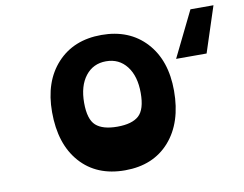

<svg xmlns="http://www.w3.org/2000/svg" viewBox="-73 -749 1097 862"><g transform="rotate(-10 475.0 -317.5)"><path d="M845 -648H950L882 -440H743ZM153 -301Q153 -440 228.5 -522Q304 -604 431 -604Q558 -604 633.5 -522Q709 -440 709 -301Q709 -156 634.5 -71.5Q560 13 431 13Q302 13 227.5 -71Q153 -155 153 -301ZM560 -317Q560 -394 525 -439Q490 -484 431 -484Q372 -484 337 -439Q302 -394 302 -317Q302 -242 333 -214Q364 -186 431 -186Q498 -186 529 -214Q560 -242 560 -317Z"/></g></svg>

Font: OpenDyslexic
Style: Bold
Weight: 800
Designer: Abbie Gonzalez
Version: Version 0.920;hotconv 1.0.109;makeotfexe 2.5.65596